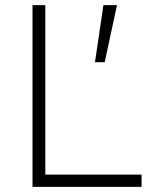

<svg xmlns="http://www.w3.org/2000/svg" viewBox="-20 -730 640 750"><path d="M107 0V-710H157V-48H533V0ZM351 -487 384 -710H437L389 -487Z"/></svg>

Font: Geist Mono UltraLight
Style: Regular
Weight: 200
Monospace: yes
Designer: Basement.studio, Andrés Briganti, Mateo Zaragoza
Foundry: Basement.studio, Vercel, Andrés Briganti, Guido Ferreyra, Mateo Zaragoza
Version: Version 1.400; ttfautohint (v1.8.4.7-5d5b)